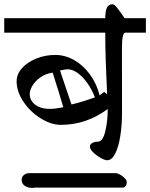

<svg xmlns="http://www.w3.org/2000/svg" viewBox="-30 -704 716 916"><path d="M472.2 -617.2Q472.2 -648.9 479.7 -666.3Q487.3 -683.6 507.3 -683.6Q515.1 -683.6 526.9 -669.2Q538.6 -654.8 564.5 -617.2H666V-548.3H568.8Q559.6 -548.3 555.7 -529.3Q551.8 -510.3 551.8 -472.2L552.2 -168.9Q552.2 -107.4 543.9 -54.9Q535.6 -2.4 519.5 29.1Q503.4 60.5 481.4 60.5Q470.2 60.5 450.2 49.3Q430.2 38.1 414.6 22.9Q398.9 7.8 398.9 -4.4Q398.9 -15.6 410.6 -22Q422.4 -28.3 438 -28.3Q460 -28.3 471.9 -76.2Q483.9 -124 483.9 -184.1Q382.3 -108.4 260.7 -108.4Q213.9 -108.4 164.3 -139.2Q114.7 -169.9 82 -218.5Q49.3 -267.1 49.3 -315.9Q49.3 -350.1 75 -378.9Q100.6 -407.7 143.3 -424.8Q186 -441.9 233.4 -441.9Q280.3 -441.9 323.5 -417.5Q366.7 -393.1 398.7 -349.4Q430.7 -305.7 445.3 -249.5L467.3 -265.6L481 -254.4Q476.6 -348.1 474.4 -414.8Q472.2 -481.4 472.2 -548.3H-9.8V-617.2ZM422.9 -239.7Q408.2 -277.3 386.5 -307.9Q364.7 -338.4 340.1 -356Q315.4 -373.5 292.5 -373.5Q283.2 -373.5 256.3 -367.7L311 -205.6Q358.9 -216.3 422.9 -239.7ZM221.2 -357.4Q189 -353 164.1 -335.9Q139.2 -318.8 125.5 -296.4Q111.8 -273.9 111.8 -254.4Q111.8 -234.9 123.5 -219Q135.3 -203.1 156.5 -193.8Q177.7 -184.6 205.6 -184.6Q221.7 -184.6 234.6 -186.3Q247.6 -188 257.8 -189.9Q268.1 -191.9 272 -192.4Q254.4 -253.9 221.2 -357.4ZM128.9 192.4H124Q103 192.4 88.1 182.4Q73.2 172.4 73.2 153.3Q73.2 139.6 84 130.9Q94.7 122.1 107.9 122.1H522Q530.3 122.1 543 129.2Q555.7 136.2 565.2 146.2Q574.7 156.2 574.7 164.1Q574.7 176.3 569.3 183.6Q564 190.9 556.6 190.9H134.8Q133.3 190.9 131.8 191.7Q130.4 192.4 128.9 192.4Z"/></svg>

Font: Dekko
Style: Regular
Weight: 400
Designer: Multiple
Foundry: Sorkin Type
Version: Version 2.001